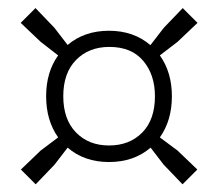

<svg xmlns="http://www.w3.org/2000/svg" viewBox="-20 -614 554 487"><path d="M70.5 -146.5 33 -184 83 -232 127.5 -265.5Q97 -308.5 97 -370Q97 -431 127.5 -473.5L83 -508L32.5 -556L70 -593.5L118 -543.5L151.5 -500Q194 -536 256.5 -536Q319 -536 361.5 -499.5L395.5 -543.5L443.5 -593.5L481 -556L430.5 -508L385.5 -473.5Q416 -430.5 416 -370Q416 -308.5 385.5 -265.5L430.5 -232L480.5 -184L443 -146.5L395 -196.5L362 -239.5Q319.5 -203 256.5 -203Q194 -203 151.5 -239.5L118.5 -196.5ZM256.5 -245Q308.5 -245 340.8 -277.8Q373 -310.5 373 -370Q373 -424.5 343.2 -459.8Q313.5 -495 257.5 -495Q205.5 -495 173 -462Q140.5 -429 140.5 -370Q140.5 -311 172.8 -278Q205 -245 256.5 -245Z"/></svg>

Font: Encode Sans Condensed Light
Style: Regular
Weight: 300
Width: 3
Designer: Multiple Designers
Foundry: Impallari Type
Version: Version 3.000; ttfautohint (v1.8.3) -l 8 -r 50 -G 200 -x 14 